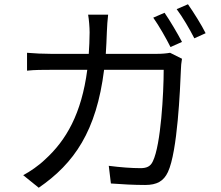

<svg xmlns="http://www.w3.org/2000/svg" viewBox="-20 -844 1040 902"><path d="M753 -784 700 -761C727 -723 761 -663 781 -623L835 -647C814 -687 778 -748 753 -784ZM863 -824 810 -801C838 -764 871 -707 893 -664L946 -688C928 -725 889 -787 863 -824ZM835 -568 779 -596C762 -593 742 -591 715 -591H477C479 -624 481 -658 482 -694C483 -718 485 -753 488 -775H394C398 -752 401 -715 401 -692C401 -657 399 -623 397 -591H221C183 -591 142 -593 107 -596V-512C142 -516 183 -516 222 -516H390C363 -310 291 -185 192 -95C162 -66 121 -38 89 -21L162 38C329 -77 433 -228 469 -516H749C749 -409 736 -163 698 -86C687 -62 669 -54 640 -54C598 -54 545 -58 491 -65L501 18C553 22 611 25 662 25C717 25 749 7 769 -36C814 -132 826 -423 830 -519C830 -532 832 -551 835 -568Z"/></svg>

Font: GenYoGothic2 TW R
Style: Regular
Weight: 400
Version: Version 2.100;PS 2.1;hotconv 16.6.51;makeotf.lib2.5.65220 DE